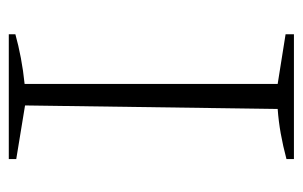

<svg xmlns="http://www.w3.org/2000/svg" viewBox="-146 -543 689 437"><g transform="rotate(-90 198.5 -324.5)"><path d="M55 0V-17Q85 -25 113 -30Q141 -35 169 -37L177 -612L55 -632V-649H339V-634Q314 -627 285 -621.5Q256 -616 226 -613V-37L339 -19V0Z"/></g></svg>

Font: Piazzolla Thin Thin
Style: Regular
Weight: 250
Version: Version 2.005